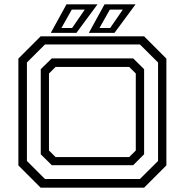

<svg xmlns="http://www.w3.org/2000/svg" viewBox="-20 -868 854 888"><path d="M168 0 65 -103V-597L168 -700H646.5L749.5 -597V-103L646.5 0ZM188 -40H627L711 -123.5V-579L627 -662.5H188L104.5 -579V-123.5ZM219.5 -104 168.5 -154.5V-548L219.5 -598H596L646.5 -548V-154.5L596 -104ZM237 -141.5H577.5L608 -172V-528L577.5 -558.5H237L206.5 -528V-172ZM391 -716 463.5 -848H607L509.5 -716ZM215 -716 287.5 -848H431L333.5 -716ZM264 -738.5H313.5L372 -823.5H312ZM440 -738.5H489.5L548 -823.5H488Z"/></svg>

Font: Tourney Expanded
Style: Regular
Weight: 400
Width: 7
Designer: Tyler Finck
Foundry: Etcetera Type Co
Version: Version 1.010; ttfautohint (v1.8.3)